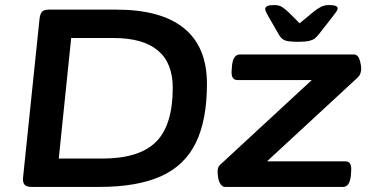

<svg xmlns="http://www.w3.org/2000/svg" viewBox="-20 -738 1454 758"><path d="M105 0Q85 0 77 -9Q69 -18 71 -37L136 -663Q138 -682 145.5 -691Q153 -700 173 -700H439Q616 -700 706.5 -626.5Q797 -553 797 -407Q797 -264 753 -174Q709 -84 615 -42Q521 0 371 0ZM212 -112H383Q530 -112 596 -178Q662 -244 662 -391Q662 -588 427 -588H261ZM869 0Q858 0 851 -10.5Q844 -21 841.5 -35.5Q839 -50 839 -61Q839 -68 841.5 -76Q844 -84 855 -93L1211 -422H917Q890 -422 895 -465L896 -480Q901 -523 927 -523H1376Q1393 -523 1399.5 -502.5Q1406 -482 1406 -464Q1406 -459 1403 -449Q1400 -439 1390 -430L1034 -101H1344Q1371 -101 1366 -58L1365 -43Q1360 0 1334 0ZM1279 -718Q1313 -718 1313 -705Q1313 -700 1309.5 -694.5Q1306 -689 1296 -676L1239 -603Q1231 -593 1223 -586.5Q1215 -580 1200 -576.5Q1185 -573 1156 -573Q1113 -573 1100.5 -580.5Q1088 -588 1080 -603L1038 -676Q1027 -695 1027 -702Q1027 -710 1035 -714Q1043 -718 1063 -718Q1081 -718 1092.5 -711Q1104 -704 1119 -690L1163 -646L1216 -690Q1233 -704 1247 -711Q1261 -718 1279 -718Z"/></svg>

Font: Asap Expanded Expanded SemiBold
Style: Italic
Weight: 600
Width: 7
Italic angle: -6°
Designer: Pablo Cosgaya
Foundry: Omnibus-Type
Version: Version 3.001; ttfautohint (v1.8.4.7-5d5b)